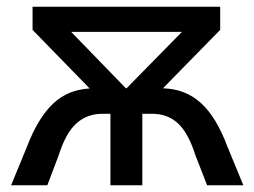

<svg xmlns="http://www.w3.org/2000/svg" viewBox="-20 -552 757 572"><path d="M13 0 60 -114Q77 -158.5 96.5 -190.5Q116 -222.5 138.8 -243.8Q161.5 -265 188.2 -275.8Q215 -286.5 247 -288.5L77 -463V-532H636V-463L465.5 -289Q498.5 -288 526.2 -277.5Q554 -267 577.8 -245.8Q601.5 -224.5 621.2 -192Q641 -159.5 658 -114L705 0H597L562 -90Q541 -156 510.2 -184.5Q479.5 -213 433 -213H404V0H309V-213H285Q239.5 -213 207.8 -184.5Q176 -156 155 -90L121 0ZM355 -289H357L522 -457H192Z"/></svg>

Font: Argentum Sans
Style: Regular
Weight: 400
Designer: Julieta Ulanovsky, Owen Earl, Chris M. Simpson, Rasmus Andersson, Cristiano Sobral
Foundry: The Argentum Sans Project Authors
Version: Version 3.135; ttfautohint (v1.8.4.7-5d5b-dirty)